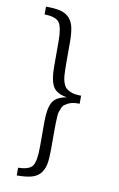

<svg xmlns="http://www.w3.org/2000/svg" viewBox="-95 -781 599 967"><g transform="rotate(10 204.5 -297.5)"><path d="M62 94.2V133.8Q109.4 133.8 137.2 126Q165 118.7 182.1 98.6Q198.2 78.6 204.1 50.8Q209.5 21 209.5 -25.4V-127.4Q209.5 -154.8 210 -163.1Q210 -175.3 211.4 -192.9Q211.9 -209 215.3 -218.8Q219.2 -230 223.1 -239.3Q228.5 -251.5 235.4 -255.9Q245.1 -262.7 253.4 -267.1Q266.1 -272.9 278.8 -274.9Q291 -276.9 311.5 -276.9V-317.9Q294.4 -317.9 278.8 -320.3Q263.7 -322.8 253.9 -328.1Q244.1 -332.5 235.8 -339.4Q229 -343.8 223.1 -356Q217.8 -367.2 215.8 -376Q212.9 -385.7 211.4 -402.3Q210 -419.4 210 -432.1Q209.5 -440.4 209.5 -467.3V-569.8Q209.5 -617.2 203.6 -646Q197.8 -674.8 181.2 -694.3Q165 -713.4 135.3 -721.7Q106.9 -729 59.6 -729V-689Q116.2 -688 134.3 -664.6Q152.3 -640.6 152.3 -566.4V-437Q152.3 -368.7 170.9 -336.9Q189 -305.7 243.2 -297.4Q189 -289.1 170.9 -257.8Q152.3 -226.1 152.3 -157.7V-28.3Q152.3 45.4 135.3 69.8Q118.2 93.3 62 94.2Z"/></g></svg>

Font: My Font
Style: ExtraLight
Weight: 500
Designer: Vernon Adams
Foundry: newtypography
Version: Version 0.001